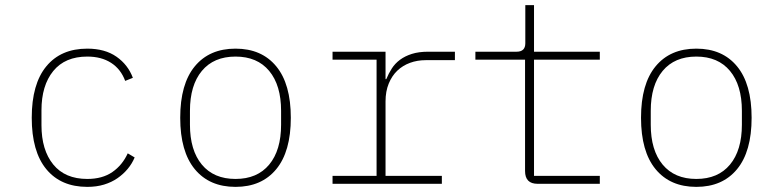

<svg xmlns="http://www.w3.org/2000/svg" viewBox="-20 -718 3040 750"><path d="M321 12Q218 12 161 -57Q104 -126 104 -258Q104 -390 161 -459Q218 -528 321 -528Q390 -528 435 -496.5Q480 -465 499 -414L469 -402Q452 -448 414 -472.5Q376 -497 321 -497Q234 -497 188 -440.5Q142 -384 142 -287V-229Q142 -132 188 -75.5Q234 -19 321 -19Q380 -19 419 -46Q458 -73 479 -119L506 -103Q496 -79 479 -58.5Q462 -38 439 -22Q416 -6 386.5 3Q357 12 321 12Z M900 12Q798 12 741 -57Q684 -126 684 -258Q684 -390 741 -459Q798 -528 900 -528Q1002 -528 1059 -459Q1116 -390 1116 -258Q1116 -126 1059 -57Q1002 12 900 12ZM900 -19Q985 -19 1031.5 -75Q1078 -131 1078 -231V-285Q1078 -385 1031.5 -441Q985 -497 900 -497Q815 -497 768.5 -441Q722 -385 722 -285V-231Q722 -131 768.5 -75Q815 -19 900 -19Z M1279 -31H1451V-485H1279V-516H1486V-409H1489Q1498 -431 1510.5 -450.5Q1523 -470 1542.5 -484.5Q1562 -499 1589 -507.5Q1616 -516 1652 -516H1757V-483H1643Q1610 -483 1581.5 -472.5Q1553 -462 1532 -442Q1511 -422 1498.5 -391.5Q1486 -361 1486 -322V-31H1706V0H1279Z M2080 0Q2031 0 2031 -50V-485H1837V-516H1998Q2032 -516 2032 -549V-698H2066V-516H2323V-485H2066V-31H2323V0Z M2700 12Q2598 12 2541 -57Q2484 -126 2484 -258Q2484 -390 2541 -459Q2598 -528 2700 -528Q2802 -528 2859 -459Q2916 -390 2916 -258Q2916 -126 2859 -57Q2802 12 2700 12ZM2700 -19Q2785 -19 2831.5 -75Q2878 -131 2878 -231V-285Q2878 -385 2831.5 -441Q2785 -497 2700 -497Q2615 -497 2568.5 -441Q2522 -385 2522 -285V-231Q2522 -131 2568.5 -75Q2615 -19 2700 -19Z"/></svg>

Font: IBM Plex Mono ExtraLight
Style: Regular
Weight: 200
Monospace: yes
Designer: Mike Abbink, Paul van der Laan, Pieter van Rosmalen
Foundry: Bold Monday
Version: Version 2.3